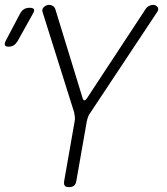

<svg xmlns="http://www.w3.org/2000/svg" viewBox="-66 -760 686 790"><path d="M6 -590Q-1 -579 -9.5 -573.5Q-18 -568 -31 -568Q-43 -568 -45.5 -574Q-48 -580 -43 -591L16 -703Q23 -716 32.5 -722Q42 -728 56 -728Q70 -728 73.5 -722Q77 -716 69 -703ZM218 10Q205 10 200.5 4Q196 -2 198 -15L241 -260Q243 -270 242 -279.5Q241 -289 239 -298L109 -711Q107 -717 109 -722.5Q111 -728 115 -731.5Q119 -735 124.5 -737.5Q130 -740 136 -740Q144 -740 151.5 -735.5Q159 -731 162 -721L274 -356Q277 -347 281.5 -347Q286 -347 292 -356L532 -721Q538 -731 547 -735.5Q556 -740 564 -740Q570 -740 574.5 -737.5Q579 -735 582 -731.5Q585 -728 585 -722.5Q585 -717 581 -711L307 -298Q300 -289 296.5 -279.5Q293 -270 291 -260L248 -15Q246 -2 238.5 4Q231 10 218 10Z"/></svg>

Font: Maple Mono NL Thin
Style: Italic
Weight: 250
Italic angle: -10°
Monospace: yes
Designer: subframe7536
Version: Version 7.000